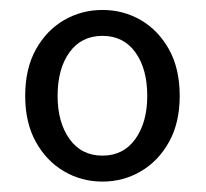

<svg xmlns="http://www.w3.org/2000/svg" viewBox="-20 -744 405 378"><path d="M181.7 -386.5Q140.6 -386.5 106.1 -406.7Q71.5 -426.9 50.6 -464.6Q29.6 -502.4 29.6 -555.1Q29.6 -608.9 50.6 -646.6Q71.5 -684.3 106.1 -704.4Q140.6 -724.4 181.7 -724.4Q222.8 -724.4 257.3 -704.4Q291.8 -684.3 312.8 -646.6Q333.8 -608.9 333.8 -555.1Q333.8 -502.4 312.8 -464.6Q291.8 -426.9 257.3 -406.7Q222.8 -386.5 181.7 -386.5ZM181.7 -437.6Q223.1 -437.6 246.5 -470.4Q269.9 -503.3 269.9 -555.1Q269.9 -608.6 246.5 -641Q223.1 -673.4 181.7 -673.4Q140.2 -673.4 116.8 -641Q93.4 -608.6 93.4 -555.1Q93.4 -503.3 116.8 -470.4Q140.2 -437.6 181.7 -437.6Z"/></svg>

Font: Source Sans Variable
Style: Regular
Weight: 200
Designer: Paul D. Hunt
Foundry: Adobe Systems Incorporated
Version: Version 3.006;hotconv 1.0.111;makeotfexe 2.5.65597